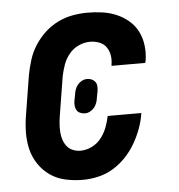

<svg xmlns="http://www.w3.org/2000/svg" viewBox="-45 -580 589 631"><g transform="rotate(-5 250.0 -265.0)"><path d="M204 8Q175 8 147 2Q119 -4 96.5 -19.5Q74 -35 58.5 -58Q43 -81 36.5 -108Q30 -135 30.5 -164Q31 -193 36 -222L57 -352Q62 -377 69.5 -401Q77 -425 91.5 -447.5Q106 -470 125.5 -488Q145 -506 168.5 -517.5Q192 -529 217 -533.5Q242 -538 266 -538Q291 -538 315.5 -534.5Q340 -531 362 -521.5Q384 -512 402 -496.5Q420 -481 430.5 -460Q441 -439 444 -414Q447 -389 443 -364Q442 -363 442 -361Q442 -359 441 -357H330Q330 -358 330 -358.5Q330 -359 330 -360Q333 -376 330.5 -391.5Q328 -407 319.5 -419Q311 -431 296.5 -436.5Q282 -442 266 -442Q247 -442 228.5 -433.5Q210 -425 197 -409Q184 -393 177.5 -374.5Q171 -356 167 -337L146 -207Q144 -194 143 -180.5Q142 -167 143 -154Q144 -141 148 -129Q152 -117 159.5 -107.5Q167 -98 179 -93Q191 -88 204 -88Q223 -88 241.5 -97Q260 -106 272.5 -122Q285 -138 292 -156.5Q299 -175 303 -194H414Q410 -168 401 -143.5Q392 -119 378.5 -95.5Q365 -72 346 -52Q327 -32 304 -18Q281 -4 255 2Q229 8 204 8ZM230 -209Q222 -209 214.5 -212Q207 -215 203 -221Q199 -227 198 -235Q197 -243 198 -251L202 -272Q203 -281 206 -289.5Q209 -298 214.5 -305Q220 -312 228.5 -316.5Q237 -321 246 -321Q254 -321 261 -318Q268 -315 272.5 -309Q277 -303 277.5 -295Q278 -287 277 -279L273 -258Q272 -249 269 -240.5Q266 -232 260.5 -225Q255 -218 246.5 -213.5Q238 -209 230 -209Z"/></g></svg>

Font: Iosevka Slab Oblique
Style: Bold
Weight: 700
Italic angle: -9°
Monospace: yes
Designer: Belleve Invis
Foundry: Belleve Invis
Version: Version 11.1.1; ttfautohint (v1.8.3)